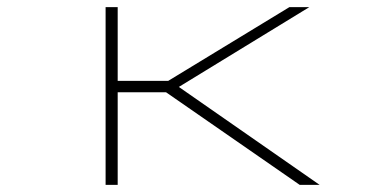

<svg xmlns="http://www.w3.org/2000/svg" viewBox="-20 -520 1090 540"><path d="M823 0 447 -260.5H311V0H277V-500H311V-292.5H453L794 -500H850L483 -275.5L879 0Z"/></svg>

Font: League Mono Extended Thin
Style: Regular
Weight: 100
Width: 9
Designer: Tyler Finck
Foundry: The League of Moveable Type / Tyler Finck
Version: Version 2.210